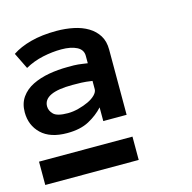

<svg xmlns="http://www.w3.org/2000/svg" viewBox="-90 -732 722 722"><g transform="rotate(-15 271.0 -371.5)"><path d="M-3.9 -380.9Q-3.9 -415 12.9 -439Q29.8 -462.9 58.3 -477.1Q86.9 -491.2 122.6 -497.6Q158.2 -503.9 195.8 -503.9Q210.9 -503.9 220 -503.9Q229 -503.9 236.6 -502.9Q244.1 -502 252 -501Q259.8 -500 272.9 -498V-526.9Q272.9 -550.8 250 -562.5Q227.1 -574.2 189.9 -574.2Q154.8 -574.2 117.4 -566.2Q80.1 -558.1 47.9 -540L17.1 -603Q46.9 -623 90.3 -634.5Q133.8 -646 189.9 -646Q225.1 -646 256.6 -639.4Q288.1 -632.8 312 -618.4Q335.9 -604 349.9 -581.5Q363.8 -559.1 363.8 -526.9V-272.9H272.9V-326.2Q250 -300.8 216.1 -282.5Q182.1 -264.2 130.9 -264.2Q64.9 -264.2 30.5 -297.1Q-3.9 -330.1 -3.9 -380.9ZM152.8 -335.9Q172.9 -335.9 194.3 -341.6Q215.8 -347.2 233.4 -355.5Q251 -363.8 262 -375Q272.9 -386.2 272.9 -397V-429.2Q247.1 -433.1 230.5 -433.6Q213.9 -434.1 195.8 -434.1Q83 -434.1 83 -380.9Q83 -363.8 96.9 -349.9Q110.8 -335.9 152.8 -335.9ZM363.8 -97.2H0V-188H363.8Z"/></g></svg>

Font: Anonymous Pro
Style: Bold
Weight: 700
Monospace: yes
Designer: Mark Simonson
Version: Version 1.003